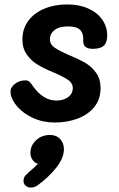

<svg xmlns="http://www.w3.org/2000/svg" viewBox="-20 -544 538 865"><path d="M28 -123Q27 -134 28 -141Q35 -159 53.5 -170.5Q72 -182 94 -182Q106 -182 112 -176.5Q118 -171 129 -155Q175 -91 234 -91Q266 -91 287 -106.5Q308 -122 308 -148Q308 -169 287.5 -183.5Q267 -198 223 -217Q179 -235 150.5 -252Q122 -269 101.5 -297Q81 -325 81 -367Q81 -414 107.5 -450Q134 -486 180 -505Q226 -524 283 -524Q337 -524 378 -505.5Q419 -487 441 -455Q463 -423 463 -384Q463 -353 448 -338.5Q433 -324 398 -324Q353 -324 355 -361Q357 -392 341.5 -408.5Q326 -425 287 -425Q246 -425 225.5 -408.5Q205 -392 205 -367Q205 -344 226 -329.5Q247 -315 293 -295Q336 -277 364.5 -260.5Q393 -244 413 -216Q433 -188 433 -147Q433 -96 404 -61Q375 -26 328 -9Q281 8 227 8Q174 8 130 -12Q86 -32 59 -62.5Q32 -93 28 -123ZM268 128Q268 168 233 212Q198 256 148 292Q135 301 118 301Q106 301 96 293Q86 285 86 272Q86 255 96 245L113 229Q138 208 151 194Q136 190 126.5 176Q117 162 117 145Q117 112 142.5 88Q168 64 205 64Q234 64 251 82.5Q268 101 268 128Z"/></svg>

Font: Mali SemiBold
Style: Italic
Weight: 600
Italic angle: -10°
Version: Version 1.000; ttfautohint (v1.6)